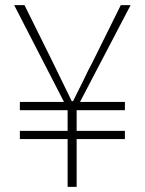

<svg xmlns="http://www.w3.org/2000/svg" viewBox="-20 -724 561 744"><path d="M242 -185H57V-217H242V-297H57V-329H228L35 -704H75L184 -484L202 -447L220 -410Q242 -366 258 -332H263Q272 -350 283 -372L302 -410Q324 -457 339 -484L448 -704H486L290 -329H464V-297H277V-217H464V-185H277V0H242Z"/></svg>

Font: Noto Sans CJK TC Thin
Style: Regular
Weight: 250
Designer: Ryoko NISHIZUKA ???? (kana & ideographs); Paul D. Hunt (Latin, Greek & Cyrillic); Wenlong ZHANG ??? (bopomofo); Sandoll 
Foundry: Adobe Systems Incorporated
Version: Version 1.004 January 19, 2016